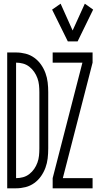

<svg xmlns="http://www.w3.org/2000/svg" viewBox="-20 -1019 540 1039"><path d="M19 0V-735H67Q93 -735 118.5 -728.5Q144 -722 165.5 -706.5Q187 -691 202 -669.5Q217 -648 226 -623.5Q235 -599 238 -573Q241 -547 241 -521V-215Q241 -188 238 -162Q235 -136 226 -111.5Q217 -87 202 -65.5Q187 -44 165.5 -28.5Q144 -13 118.5 -6.5Q93 0 67 0ZM67 -55Q86 -55 104.5 -60Q123 -65 138.5 -77Q154 -89 165 -105Q176 -121 182.5 -139Q189 -157 191 -176Q193 -195 193 -215V-521Q193 -540 191 -559Q189 -578 182.5 -596Q176 -614 165 -630Q154 -646 138.5 -658Q123 -670 104.5 -675Q86 -680 67 -680ZM347 -795 262 -967 308 -999 373 -854 439 -999 484 -967 400 -795ZM265 0V-55L426 -680H265V-735H481V-680L320 -55H481V0Z"/></svg>

Font: Iosevka Term Light
Style: Regular
Weight: 300
Monospace: yes
Designer: Belleve Invis
Foundry: Belleve Invis
Version: Version 9.0.1; ttfautohint (v1.8.3)